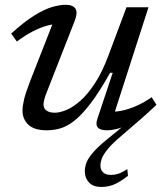

<svg xmlns="http://www.w3.org/2000/svg" viewBox="-20 -520 674 781"><path d="M616.5 -93.5Q595.5 -74 573.5 -54Q551.5 -34 527 -13.5L474.5 32Q439 61.5 420.5 83.8Q402 106 395.2 122.5Q388.5 139 388.5 153.5Q388.5 171 399.5 181.2Q410.5 191.5 431 191.5Q446 191.5 460.5 187Q475 182.5 498 168L500.5 195.5Q467 221 443 230.8Q419 240.5 392 240.5Q359 240.5 342 222.2Q325 204 325 177Q325 158.5 332.2 140.2Q339.5 122 359.8 98.8Q380 75.5 419 44L503 -24.5L509 -16.5Q478.5 -1 455.5 4.5Q432.5 10 416 10Q387 10 377.5 -1.8Q368 -13.5 376.5 -38L438.5 -224H428Q385 -147.5 349.8 -101Q314.5 -54.5 284.5 -30.5Q254.5 -6.5 226.8 1.8Q199 10 171 10Q119 10 95.2 -12.8Q71.5 -35.5 71.5 -70.5Q71.5 -88.5 77.8 -115.2Q84 -142 103 -191L204.5 -450L219 -421.5Q198 -423 171 -415.5Q144 -408 113.2 -392.2Q82.5 -376.5 48.5 -351L25.5 -383.5Q79 -432 120 -457.2Q161 -482.5 192.2 -491.5Q223.5 -500.5 246.5 -500.5Q276.5 -500.5 287 -484.8Q297.5 -469 282.5 -431.5L171 -147Q164.5 -131 160.8 -117.8Q157 -104.5 157 -95Q157 -78.5 169.5 -70Q182 -61.5 203 -61.5Q223 -61.5 249.8 -72.5Q276.5 -83.5 306.5 -109.8Q336.5 -136 366 -181Q395.5 -226 421 -294L494.5 -490.5H584L438.5 -38.5L422 -66.5Q443.5 -64 471.2 -69Q499 -74 531 -87.5Q563 -101 597 -124.5Z"/></svg>

Font: Newsreader 9pt
Style: Italic
Weight: 400
Italic angle: -17°
Designer: Hugues Gentile
Foundry: Production Type
Version: Version 1.003